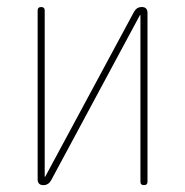

<svg xmlns="http://www.w3.org/2000/svg" viewBox="-20 -540 540 560"><path d="M106.4 0Q90.8 0 89.8 -15.6V-509.8Q89.8 -519.5 100.1 -519.5Q110.4 -519.5 110.4 -509.8V-25.4Q110.4 -24.4 111.3 -24.4Q112.3 -24.4 112.3 -25.4L371.1 -505.9Q378.9 -519.5 393.6 -519.5Q409.2 -519.5 410.2 -503.9V-9.8Q410.2 0 399.9 0Q389.6 0 389.6 -9.8V-495.1Q389.6 -496.1 388.7 -496.1Q387.7 -496.1 387.7 -495.1L128.9 -13.7Q121.1 0 106.4 0Z"/></svg>

Font: Rounded-L Mgen+ 2m thin
Style: Regular
Weight: 100
Designer: [Source Han Sans]
Ryoko NISHIZUKA  (kana & ideographs); Paul D. Hunt (Latin, Greek & Cyrillic); Wenlong ZHANG  (bopomofo
Version: Version 1.059.20150602